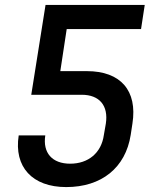

<svg xmlns="http://www.w3.org/2000/svg" viewBox="-20 -750 640 780"><path d="M249 10C392 10 490 -68 511 -202L518 -248C539 -382 470 -461 333 -461H225L251 -632H553L568 -730H165L107 -365H312C384 -365 421 -321 410 -248L402 -202C392 -129 339 -85 265 -85C192 -85 153 -129 164 -200H56C36 -72 111 10 249 10Z"/></svg>

Font: JetBrains Mono SemiBold
Style: Italic
Weight: 472
Italic angle: -9°
Monospace: yes
Designer: Philipp Nurullin, Konstantin Bulenkov
Foundry: JetBrains
Version: Version 2.305